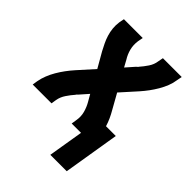

<svg xmlns="http://www.w3.org/2000/svg" viewBox="-201 -623 902 902"><g transform="rotate(45 250.0 -172.5)"><path d="M294 175 323 0H261L265 -26Q270 -54 263 -79.5Q256 -105 243 -127L224 -160L187 -118Q185 -116 183 -114Q181 -112 179 -110V-109Q163 -91 149 -70Q135 -49 131 -26L127 0H2L6 -26Q10 -48 18.5 -69.5Q27 -91 39 -111.5Q51 -132 65 -151Q79 -170 95 -188L165 -266L122 -341Q113 -358 104.5 -375.5Q96 -393 90 -412.5Q84 -432 82 -452.5Q80 -473 83 -494L88 -520H213L208 -494Q204 -466 210.5 -440.5Q217 -415 231 -393L249 -360L286 -402Q289 -404 290.5 -406Q292 -408 295 -410V-411Q311 -429 325 -450Q339 -471 342 -494L347 -520H472L467 -494Q464 -472 455.5 -450.5Q447 -429 435 -408.5Q423 -388 409 -369Q395 -350 379 -332L309 -254L351 -179Q361 -162 369.5 -143.5Q378 -125 384 -105H449L403 175Z"/></g></svg>

Font: Iosevka Curly Extrabold
Style: Italic
Weight: 800
Italic angle: -9°
Monospace: yes
Designer: Belleve Invis
Foundry: Belleve Invis
Version: Version 22.1.2; ttfautohint (v1.8.4)